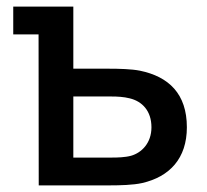

<svg xmlns="http://www.w3.org/2000/svg" viewBox="-20 -560 624 580"><path d="M311.5 0C342 0 382.5 -1 409 -7C492.5 -26 544.5 -81.5 544.5 -175.5C544.5 -276.5 490 -328.5 402.5 -346.5C377.5 -351.5 339 -352.5 308.5 -352.5H201.5V-540H20V-456H96.5L97 0ZM201.5 -268.5H317.5C334 -268.5 354 -267.5 371.5 -263C409.5 -254 437.5 -225 437.5 -175.5C437.5 -127.5 407.5 -98.5 376 -89.5C357.5 -84.5 334.5 -84 317.5 -84H201.5Z"/></svg>

Font: Manrope SemiBold
Style: Regular
Weight: 600
Designer: Mikhail Sharanda
Foundry: Mikhail Sharanda
Version: Version 4.505